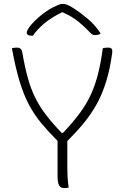

<svg xmlns="http://www.w3.org/2000/svg" viewBox="-20 -954 640 984"><path d="M332 7Q323 10 309 10Q290 10 282.5 -4.5Q275 -19 275 -50V-232Q227 -280 191 -323.5Q155 -367 128 -418Q101 -469 80 -538.5Q59 -608 41 -707Q53 -710 67 -710Q90 -710 94 -687Q107 -611 122.5 -555Q138 -499 160.5 -453.5Q183 -408 216 -365Q249 -322 296 -273H303Q353 -326 388 -373Q423 -420 445.5 -469Q468 -518 482.5 -575.5Q497 -633 507 -707Q519 -710 534 -710Q549 -710 553 -702.5Q557 -695 555 -683Q544 -601 524.5 -537.5Q505 -474 476.5 -422Q448 -370 410 -324Q372 -278 325 -231V-100Q325 -72 326.5 -45.5Q328 -19 332 7ZM293 -934H302Q309 -934 320 -931Q331 -928 357 -912Q387 -893 427.5 -859.5Q468 -826 496 -782Q484 -774 467 -774Q458 -774 451.5 -778.5Q445 -783 432 -797Q407 -823 377.5 -846.5Q348 -870 301 -891H298Q244 -865 207 -834Q170 -803 149 -771H143Q128 -771 122.5 -775.5Q117 -780 117 -787Q117 -792 123.5 -804.5Q130 -817 146 -834Q175 -866 212.5 -892.5Q250 -919 293 -934Z"/></svg>

Font: Recursive Mn Csl St Lt
Style: Regular
Weight: 300
Monospace: yes
Version: Version 1.079;hotconv 1.0.112;makeotfexe 2.5.65598; ttfautoh